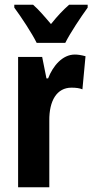

<svg xmlns="http://www.w3.org/2000/svg" viewBox="-20 -786 388 806"><path d="M134 -606H254C275 -648 319 -714 348 -754V-766H270C244 -743 223 -721 194 -685C166 -718 141 -747 119 -766H40V-754C69 -715 115 -645 134 -606ZM294 -557C242 -557 202 -509 182 -457H175L157 -547H56V0H187V-279C186 -364 219 -418 280 -418C299 -418 314 -416 326 -411L339 -550C320 -555 307 -557 294 -557Z"/></svg>

Font: Noto Sans Thai Looped ExtraCondensed
Style: Bold
Weight: 700
Width: 2
Designer: Sasikarn Vongin, Ben Mitchell
Foundry: The Fontpad Ltd
Version: Version 1.001